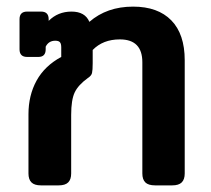

<svg xmlns="http://www.w3.org/2000/svg" viewBox="-20 -560 638 580"><path d="M66 -36V-215Q66 -272 90.5 -316.5Q115 -361 165 -388V-417Q165 -428 161 -432.5Q157 -437 147 -437Q127 -437 118 -419V-411Q118 -388 96 -388H62Q39 -388 39 -411V-502Q39 -525 62 -525H104Q127 -525 127 -502V-497Q155 -525 196 -525Q237 -525 250 -494Q303 -540 382 -540Q457 -540 497.5 -498.5Q538 -457 538 -378V-36Q538 -18 529 -9Q520 0 500 0H449Q428 0 419 -9Q410 -18 410 -36V-372Q410 -441 342 -441Q291 -441 260 -409V-369Q260 -348 258 -339.5Q256 -331 245 -324Q216 -303 205.5 -280.5Q195 -258 195 -213V-36Q195 -18 186 -9Q177 0 157 0H104Q84 0 75 -9Q66 -18 66 -36Z"/></svg>

Font: Mitr
Style: Regular
Weight: 400
Designer: Thanarat Vachiruckul
Foundry: Cadson Demak
Version: Version 1.003